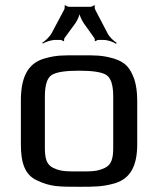

<svg xmlns="http://www.w3.org/2000/svg" viewBox="-20 -706 608 736"><path d="M506 -321C506 -353 502 -380 495 -402C479 -445 462 -467 418 -481C371 -495 346 -494 283 -494C220 -494 195 -495 148 -481C84 -462 60 -405 60 -321V-153C60 -82 75 -35 123 -14C173 10 207 10 283 10C344 10 372 10 419 -3C481 -21 506 -72 506 -153V-321ZM414 -140C414 -100 408 -74 381 -62C351 -48 330 -49 283 -49C236 -49 215 -48 185 -62C158 -74 152 -100 152 -140V-336C152 -381 161 -408 179 -419C197 -430 232 -435 283 -435C334 -435 369 -430 387 -419C405 -408 414 -381 414 -336V-140ZM193 -553H212C215 -553 221 -550 222 -548L226 -550C225 -552 226 -559 228 -561L269 -617C278 -630 287 -651 287 -663H283C283 -651 292 -630 301 -617L341 -561C343 -559 344 -552 343 -550L347 -548C348 -550 354 -553 357 -553H376C393 -553 415 -545 425 -538L427 -542C417 -548 399 -564 392 -579L345 -669C343 -673 342 -682 344 -684L341 -686C339 -684 331 -680 327 -680H244C240 -680 232 -684 231 -686L227 -684C229 -682 228 -673 226 -669L178 -579C170 -564 152 -548 142 -542L144 -539C154 -545 176 -553 193 -553Z"/></svg>

Font: Gamestation Storm
Style: Regular
Weight: 400
Designer: Jonas Hecksher
Foundry: Jonas Hecksher, Playtypeª, e-types AS
Version: Version 1.003